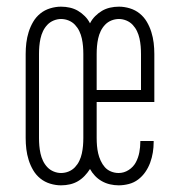

<svg xmlns="http://www.w3.org/2000/svg" viewBox="-20 -548 540 576"><path d="M163 8Q147 8 130.5 3Q114 -2 101 -12.5Q88 -23 79.5 -37.5Q71 -52 66 -68Q61 -84 59 -100.5Q57 -117 57 -134V-386Q57 -403 59 -419.5Q61 -436 66 -452Q71 -468 79.5 -482.5Q88 -497 101 -507.5Q114 -518 130.5 -523Q147 -528 163 -528Q177 -528 190 -525Q203 -522 214 -515.5Q225 -509 234.5 -499.5Q244 -490 250 -478Q256 -490 265.5 -499.5Q275 -509 286 -515.5Q297 -522 310 -525Q323 -528 337 -528Q353 -528 369.5 -523Q386 -518 399 -507.5Q412 -497 420.5 -482.5Q429 -468 434 -452Q439 -436 441 -419.5Q443 -403 443 -386V-242H270V-134Q270 -122 271 -110.5Q272 -99 274.5 -88Q277 -77 282 -66Q287 -55 294.5 -46.5Q302 -38 313 -33.5Q324 -29 336 -29Q352 -29 366 -38Q380 -47 387.5 -61Q395 -75 398 -91Q401 -107 401 -123V-125H441V-122Q441 -106 438.5 -90.5Q436 -75 430.5 -60Q425 -45 416 -32Q407 -19 394.5 -9.5Q382 0 366.5 4Q351 8 336 8Q323 8 310 5Q297 2 285.5 -4.5Q274 -11 265 -20.5Q256 -30 250 -41Q243 -30 234 -20.5Q225 -11 214 -4.5Q203 2 190 5Q177 8 163 8ZM270 -278H403V-386Q403 -398 402 -409.5Q401 -421 398.5 -432.5Q396 -444 391 -454.5Q386 -465 378 -473.5Q370 -482 359 -486.5Q348 -491 337 -491Q325 -491 314 -486.5Q303 -482 295 -473.5Q287 -465 282 -454.5Q277 -444 274.5 -432.5Q272 -421 271 -409.5Q270 -398 270 -386ZM163 -29Q175 -29 186 -33.5Q197 -38 205 -46.5Q213 -55 218 -65.5Q223 -76 225.5 -87.5Q228 -99 229 -110.5Q230 -122 230 -134V-386Q230 -398 229 -409.5Q228 -421 225.5 -432.5Q223 -444 218 -454.5Q213 -465 205 -473.5Q197 -482 186 -486.5Q175 -491 163 -491Q152 -491 141 -486.5Q130 -482 122 -473.5Q114 -465 109 -454.5Q104 -444 101.5 -432.5Q99 -421 98 -409.5Q97 -398 97 -386V-134Q97 -122 98 -110.5Q99 -99 101.5 -87.5Q104 -76 109 -65.5Q114 -55 122 -46.5Q130 -38 141 -33.5Q152 -29 163 -29Z"/></svg>

Font: Iosevka Curly Extralight
Style: Regular
Weight: 200
Monospace: yes
Designer: Belleve Invis
Foundry: Belleve Invis
Version: Version 22.1.2; ttfautohint (v1.8.4)